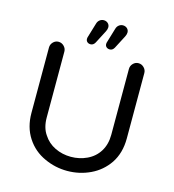

<svg xmlns="http://www.w3.org/2000/svg" viewBox="-126 -978 993 1094"><g transform="rotate(15 370.0 -431.0)"><path d="M285.2 -746.1Q285.2 -752 286.1 -753.9L312.5 -841.8Q316.4 -856.4 327.1 -864.7Q337.9 -873 350.6 -873Q365.2 -873 375.5 -863.8Q385.7 -854.5 385.7 -839.8Q385.7 -829.1 378.9 -815.4L338.9 -738.3Q329.1 -720.7 312.5 -720.7Q300.8 -720.7 293 -727.5Q285.2 -734.4 285.2 -746.1ZM398.4 -746.1Q398.4 -752 399.4 -753.9L425.8 -841.8Q429.7 -856.4 440.4 -864.7Q451.2 -873 463.9 -873Q478.5 -873 488.8 -863.8Q499 -854.5 499 -839.8Q499 -829.1 492.2 -815.4L452.1 -738.3Q442.4 -720.7 425.8 -720.7Q414.1 -720.7 406.2 -727.5Q398.4 -734.4 398.4 -746.1ZM236.3 -18.6Q168.9 -48.8 128.9 -110.4Q88.9 -171.9 88.9 -255.9V-641.6Q88.9 -660.2 102.1 -673.8Q115.2 -687.5 133.8 -687.5Q152.3 -687.5 166 -673.8Q179.7 -660.2 179.7 -641.6V-252.9Q179.7 -193.4 207 -154.3Q232.4 -114.3 275.9 -93.3Q319.3 -72.3 370.1 -72.3Q419.9 -72.3 463.9 -92.8Q509.8 -114.3 535.2 -155.8Q560.5 -197.3 560.5 -252.9V-641.6Q560.5 -660.2 573.7 -673.8Q586.9 -687.5 605.5 -687.5Q624 -687.5 637.7 -673.8Q651.4 -660.2 651.4 -641.6V-255.9Q651.4 -169.9 610.4 -108.4Q570.3 -49.8 506.3 -19.5Q442.4 10.7 370.1 10.7Q299.8 10.7 236.3 -18.6Z"/></g></svg>

Font: FakePearl
Style: Regular
Weight: 400
Version: Version 1.2